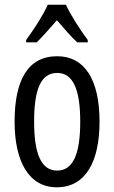

<svg xmlns="http://www.w3.org/2000/svg" viewBox="-20 -786 485 816"><path d="M260 -766H183C164 -723 127 -665 91 -616V-606H136C160 -629 191 -665 222 -700C252 -665 280 -632 308 -606H353V-616C320 -660 281 -721 260 -766ZM403 -269C403 -452 337 -547 223 -547C99 -547 42 -446 42 -269C42 -101 102 10 221 10C346 10 403 -102 403 -269ZM125 -269C125 -407 154 -476 223 -476C290 -476 321 -407 321 -269C321 -130 290 -61 223 -61C155 -61 125 -132 125 -269Z"/></svg>

Font: Noto Sans Arabic UI XCn
Style: Regular
Weight: 400
Width: 2
Designer: Monotype Design Team, Nadine Chahine and Nizar Qandah
Foundry: Monotype Imaging Inc.
Version: Version 2.010